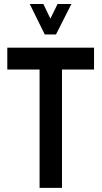

<svg xmlns="http://www.w3.org/2000/svg" viewBox="-20 -916 495 936"><path d="M125 -896.5H191.4L225.6 -825.2L260.7 -896.5H328.1L252.9 -748H198.2ZM15.6 -577.1V-683.6H438.5V-577.1H282.2V0H172.9V-577.1Z"/></svg>

Font: Post No Bills Colombo
Style: Bold
Weight: 800
Designer: Kosala Senevirathne, Siva Puranthara, Lasantha Premarathna, Tharique Azeez
Foundry: Mooniak
Version: Version 1.220 ; ttfautohint (v1.5)